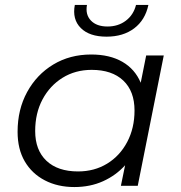

<svg xmlns="http://www.w3.org/2000/svg" viewBox="-20 -750 729 775"><path d="M280 5Q213 5 161 -22Q109 -49 80 -98.5Q51 -148 51 -218Q51 -308 89.5 -378.5Q128 -449 195 -489.5Q262 -530 348 -530Q423 -530 474 -500.5Q525 -471 548 -416L570 -526H641L536 0H468L485 -83Q448 -42 396 -18.5Q344 5 280 5ZM295 -58Q361 -58 412.5 -89.5Q464 -121 493.5 -177Q523 -233 523 -304Q523 -382 477.5 -425Q432 -468 350 -468Q284 -468 232.5 -436Q181 -404 151.5 -348.5Q122 -293 122 -221Q122 -144 167.5 -101Q213 -58 295 -58ZM410 -602Q341 -602 306 -637Q271 -672 282 -730H331Q324 -691 347 -667Q370 -643 414 -643Q457 -643 488 -666.5Q519 -690 529 -730H579Q566 -669 521.5 -635.5Q477 -602 410 -602Z"/></svg>

Font: Montserrat
Style: Italic
Weight: 400
Italic angle: -11.3°
Designer: Julieta Ulanovsky
Foundry: Julieta Ulanovsky
Version: Version 9.000; ttfautohint (v1.8.4.7-5d5b)